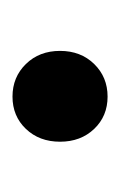

<svg xmlns="http://www.w3.org/2000/svg" viewBox="39 -224 196 315"><g transform="rotate(90 137.5 -66.0)"><path d="M138 12Q106 12 84.5 -10Q63 -32 63 -66Q63 -100 84.5 -122Q106 -144 138 -144Q170 -144 191 -122Q212 -100 212 -66Q212 -32 191 -10Q170 12 138 12Z"/></g></svg>

Font: Processing Sans Pro Semibold
Style: Regular
Weight: 600
Designer: Paul D. Hunt
Foundry: Adobe Systems Incorporated
Version: Version 2.020;PS 2.000;hotconv 1.0.86;makeotf.lib2.5.63406